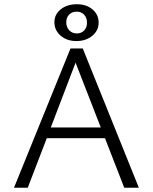

<svg xmlns="http://www.w3.org/2000/svg" viewBox="-20 -887 722 907"><path d="M237 -782Q237 -819 267 -843Q297 -867 343 -867Q388 -867 417 -842.5Q446 -818 446 -780Q446 -743 416 -718Q386 -693 341 -693Q296 -693 266.5 -718.5Q237 -744 237 -782ZM293 -782Q293 -759 307 -744Q321 -729 343 -729Q364 -729 377.5 -743Q391 -757 391 -780Q391 -803 377.5 -817.5Q364 -832 342 -832Q320 -832 306.5 -818Q293 -804 293 -782ZM476 -234H201L111 0H46L313 -658H371L636 0H567ZM456 -285 337 -591 220 -285Z"/></svg>

Font: Ysabeau Infant Semilight
Style: Regular
Weight: 300
Designer: Christian Thalmann (Catharsis Fonts)
Version: Version 0.003